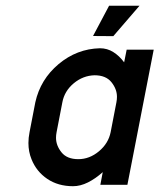

<svg xmlns="http://www.w3.org/2000/svg" viewBox="-20 -641 553 666"><path d="M383.8 -286.1Q385.7 -295.9 385.7 -305.2Q385.7 -332 366.5 -356Q347.2 -379.9 308.1 -379.9Q268.1 -378.9 235.8 -352.1Q203.6 -325.2 196.3 -286.1L176.3 -182.6Q174.3 -172.4 174.3 -163.1Q174.3 -136.2 193.4 -112.5Q212.4 -88.9 251.5 -88.9Q290.5 -88.9 323.2 -116.2Q356 -143.6 363.8 -182.6ZM419.4 -468.8H513.2L421.9 0H328.1L336.4 -43.9Q311.5 -21.5 285.2 -8.3Q258.8 4.9 233.4 4.9Q181.6 4.9 144 -20.5Q106.4 -45.9 89.4 -88.4Q78.6 -114.7 78.6 -145Q78.6 -163.1 82.5 -182.6L102.5 -286.1Q120.1 -365.7 183.3 -418.7Q246.6 -471.7 326.7 -473.6Q352.1 -473.6 373 -460.4Q394 -447.3 410.6 -424.8ZM358.4 -621.1H463.9L373 -515.6L302.7 -516.1Z"/></svg>

Font: Lambda
Style: Italic
Weight: 400
Italic angle: -11°
Designer: GGBotNet
Version: 0.22